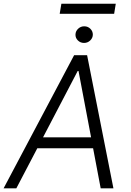

<svg xmlns="http://www.w3.org/2000/svg" viewBox="-37 -1029 714 1049"><path d="M52.2 0H-17.4L367.9 -727.3H438.9L582.7 0H513.1L471.6 -219.1H166.9ZM198.2 -278.8H460.6L392 -641H387.4ZM595.5 -1008.5 586.6 -953.5H289.1L298.3 -1008.5ZM422.2 -794.4Q402.3 -794.4 388.5 -808.1Q374.6 -821.7 375.4 -840.9Q376.1 -859 390.1 -872.2Q404.1 -885.3 423.3 -885.3Q443.2 -885.3 456.9 -871.6Q470.5 -858 470.2 -838.8Q469.5 -820.7 455.4 -807.5Q441.4 -794.4 422.2 -794.4Z"/></svg>

Font: Karasuma Gothic
Style: Light Italic
Weight: 300
Italic angle: 9.39998°
Designer: Rasmus Andersson / Ryoko Nishizuka
Foundry: rsms
Version: Version 1.00